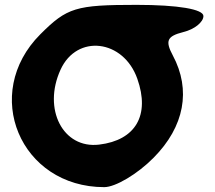

<svg xmlns="http://www.w3.org/2000/svg" viewBox="-20 -820 885 790"><path d="M146 -679C-98 -435 63 -50 409 -50C455 -50 546 -104 612 -171C739 -299 767 -450 691 -592C659 -652 667 -671 734 -688C780 -699 817 -729 817 -754C817 -782 713 -800 542 -800C292 -800 256 -789 146 -679ZM545 -496C598 -346 538 -243 388 -225C239 -207 155 -371 229 -533C296 -681 488 -658 545 -496Z"/></svg>

Font: Hussar Skorodowane
Style: Bold
Weight: 700
Foundry: Cannot Into Space Fonts
Version: Version 0.892